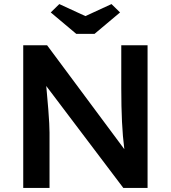

<svg xmlns="http://www.w3.org/2000/svg" viewBox="-20 -922 838 942"><path d="M94 0V-700H211L590 -190Q582 -252 578.5 -325Q575 -398 575 -490V-700H704V0H585L207 -500Q214 -427 217 -385Q220 -343 221.5 -318Q223 -293 223 -271V0ZM354 -756 229 -861 271 -902 399 -843 527 -902 569 -861 444 -756Z"/></svg>

Font: Lexend Deca Medium
Style: Regular
Weight: 500
Designer: Bonnie Shaver-Troup, Thomas Jockin
Foundry: Lexend
Version: Version 1.008; ttfautohint (v1.8.4.7-5d5b)